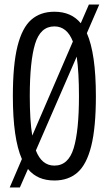

<svg xmlns="http://www.w3.org/2000/svg" viewBox="-20 -790 482 851"><path d="M104 -41 68 41H23L77 -85Q37 -176 37 -364Q37 -503 57.5 -585Q78 -667 118.5 -702.5Q159 -738 221 -738Q296 -738 338 -687L374 -770H420L365 -643Q405 -552 405 -364Q405 -225 384.5 -143Q364 -61 323.5 -25.5Q283 10 221 10Q145 10 104 -41ZM330 -364Q330 -470 320 -539L139 -123Q165 -56 221 -56Q283 -56 306.5 -133Q330 -210 330 -364ZM123 -189 303 -606Q277 -673 221 -673Q159 -673 135.5 -595.5Q112 -518 112 -364Q112 -254 123 -189Z"/></svg>

Font: Mona Sans Condensed
Style: Regular
Weight: 400
Width: 3
Designer: Deni Anggara
Foundry: GitHub
Version: Version 2.000